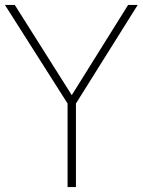

<svg xmlns="http://www.w3.org/2000/svg" viewBox="-30 -760 580 780"><path d="M244.5 0V-339.5L-10 -740H30L261.5 -373.5L490.5 -740H529.5L278.5 -339.5V0Z"/></svg>

Font: Encode Sans Semi Condensed Thin
Style: Regular
Weight: 100
Width: 4
Designer: Multiple Designers
Foundry: Impallari Type
Version: Version 3.000; ttfautohint (v1.8.3) -l 8 -r 50 -G 200 -x 14 